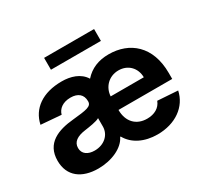

<svg xmlns="http://www.w3.org/2000/svg" viewBox="-151 -933 1215 1151"><g transform="rotate(-30 457.0 -358.0)"><path d="M224.4 10.3C317.1 10.3 402.7 -28.1 431.5 -89.1H435.4C470.9 -24.9 544.7 10.7 634.2 10.7C757.8 10.7 850.5 -55 871.8 -156.2L732.2 -165.5C716.6 -123.9 677.6 -102.3 627.1 -102.3C551.8 -102.3 503.6 -152.7 503.6 -233.7V-234H875.4V-275.6C875.4 -460.9 763.1 -552.6 618.6 -552.6C548.7 -552.6 492.2 -529.8 449.6 -481.5C416.9 -534.8 353.7 -552.6 294 -552.6C159.8 -552.6 75.3 -490.1 54 -390.6L193.9 -379.3C203.8 -415.5 236.9 -442.1 290.8 -442.1C342.3 -442.1 371.8 -416.5 371.8 -371.4V-369.3C371.8 -334.5 334.9 -329.9 239.7 -320.3C132.1 -310.4 34.8 -273.8 34.8 -152.3C34.8 -44.7 111.5 10.3 224.4 10.3ZM273.4 -727.3V-645.2H619.3V-727.3ZM267.8 -228.3C300.8 -233 354.8 -240.8 372.9 -252.8V-195C372.9 -137.8 325.6 -94.1 259.2 -94.1C212.7 -94.1 179.3 -115.8 179.3 -157.3C179.3 -199.9 214.5 -220.9 267.8 -228.3ZM503.6 -327.8C507.1 -389.6 554 -439.6 621.4 -439.6C686.8 -439.6 732.2 -392.8 733 -327.8Z"/></g></svg>

Font: Inter-Hewn
Style: Bold
Weight: 700
Designer: Rasmus Andersson
Foundry: rsms
Version: Version 3.012;git-f93a4a705